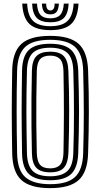

<svg xmlns="http://www.w3.org/2000/svg" viewBox="-20 -1002 541 1032"><path d="M249.8 9.2Q142.5 9.2 95 -34.1Q47.5 -77.5 45.5 -177.2Q44.5 -238.2 43.9 -293.2Q43.2 -348.2 43.2 -401Q43.2 -453.8 43.9 -508.4Q44.5 -563 45.5 -623.5Q47.5 -723 95 -766.1Q142.5 -809.2 249.8 -809.2Q356.2 -809.2 403.1 -765.9Q450 -722.5 453.5 -624Q455.8 -559.2 456.8 -504.4Q457.8 -449.5 457.6 -398.1Q457.5 -346.8 456.5 -292.9Q455.5 -239 453.5 -176.2Q450 -76 402.2 -33.4Q354.5 9.2 249.8 9.2ZM249.8 -12Q342 -12 383.2 -50.5Q424.5 -89 427 -178Q428.8 -236.8 429.6 -290Q430.5 -343.2 430.5 -395.5Q430.5 -447.8 429.6 -503.4Q428.8 -559 427 -622.8Q424.5 -711.2 383.4 -749.6Q342.2 -788 249.8 -788Q154.8 -788 114.5 -748.8Q74.2 -709.5 72 -622.8Q70.5 -566 69.9 -513.1Q69.2 -460.2 69.4 -407.4Q69.5 -354.5 70 -298.1Q70.5 -241.8 72 -178Q73.8 -86 117 -49Q160.2 -12 249.8 -12ZM249.8 -33.2Q170.2 -33.2 135.1 -66.9Q100 -100.5 98.5 -178Q97.5 -238.5 96.9 -293.1Q96.2 -347.8 96.2 -400.6Q96.2 -453.5 96.9 -508.1Q97.5 -562.8 98.5 -622.8Q100 -699.8 135 -733.2Q170 -766.8 249.8 -766.8Q327.8 -766.8 362.8 -733.2Q397.8 -699.8 400.5 -621.8Q402.5 -564.5 403.6 -510.4Q404.8 -456.2 404.8 -402.8Q404.8 -349.2 403.6 -294Q402.5 -238.8 400.5 -178.8Q397.8 -101.2 362.9 -67.2Q328 -33.2 249.8 -33.2ZM249.8 -54.5Q311.5 -54.5 341.8 -82.4Q372 -110.2 374 -179.8Q376 -238 376.8 -292.1Q377.5 -346.2 377.5 -399.2Q377.5 -452.2 376.8 -507Q376 -561.8 374 -621Q372 -690 341.9 -717.8Q311.8 -745.5 249.8 -745.5Q183.8 -745.5 155.1 -716.5Q126.5 -687.5 124.8 -621.8Q123.2 -558 122.5 -503.4Q121.8 -448.8 121.9 -397.4Q122 -346 122.8 -292.8Q123.5 -239.5 124.8 -178.8Q126.5 -113.2 155 -83.9Q183.5 -54.5 249.8 -54.5ZM249.8 -75.8Q198.2 -75.8 175.4 -100Q152.5 -124.2 151.5 -179Q149.8 -252.8 149.1 -325.2Q148.5 -397.8 149.1 -471.5Q149.8 -545.2 151.5 -621.8Q152.5 -677 176 -700.6Q199.5 -724.2 249.8 -724.2Q300.8 -724.2 323.2 -700Q345.8 -675.8 347.5 -620.5Q349.8 -562.8 350.8 -510Q351.8 -457.2 351.8 -405.4Q351.8 -353.5 350.9 -298.6Q350 -243.8 347.8 -182Q346 -127.5 324.4 -101.6Q302.8 -75.8 249.8 -75.8ZM249.8 -97Q286 -97 303.1 -116.2Q320.2 -135.5 321.2 -182.2Q322 -231.2 322.6 -280.8Q323.2 -330.2 323.4 -382.9Q323.5 -435.5 323 -493.8Q322.5 -552 321.2 -618.2Q320.2 -666.2 302.5 -684.6Q284.8 -703 249.8 -703Q212.5 -703 195.8 -684.1Q179 -665.2 177.8 -620.8Q176 -545 175.4 -474.5Q174.8 -404 175.2 -332.1Q175.8 -260.2 177.8 -179.8Q179 -135.5 195.6 -116.2Q212.2 -97 249.8 -97ZM250.8 -840Q173.5 -840 138.4 -873.1Q103.2 -906.2 99.5 -982.5H126Q129 -917.5 158.1 -889.4Q187.2 -861.2 250.8 -861.2Q314 -861.2 343 -889.4Q372 -917.5 375.8 -982.5H402Q397.8 -906.2 362.6 -873.1Q327.5 -840 250.8 -840ZM250.8 -882.2Q200.8 -882.2 177.9 -905.5Q155 -928.8 152.5 -982.5H178.8Q181 -940.2 197.6 -921.9Q214.2 -903.5 250.8 -903.5Q287 -903.5 303.8 -921.9Q320.5 -940.2 323 -982.5H349.2Q346.2 -928.8 323.4 -905.5Q300.5 -882.2 250.8 -882.2ZM250.8 -924.8Q228 -924.8 217.4 -938.1Q206.8 -951.5 205 -982.5H228.2Q228 -963 234.2 -954.4Q240.5 -945.8 250.8 -945.8Q261.5 -945.8 267.6 -954.4Q273.8 -963 273.5 -982.5H296.5Q294.8 -951.5 284.1 -938.1Q273.5 -924.8 250.8 -924.8Z"/></svg>

Font: Big Shoulders Inline Text Thin ExtraBold
Style: Regular
Weight: 800
Version: Version 2.002